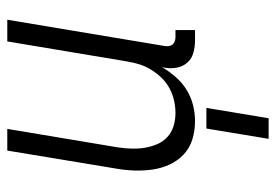

<svg xmlns="http://www.w3.org/2000/svg" viewBox="-138 -422 775 540"><g transform="rotate(-90 250.0 -152.5)"><path d="M179 8Q152 8 127.5 0.5Q103 -7 85 -24Q67 -41 56.5 -64Q46 -87 42.5 -112.5Q39 -138 40 -164.5Q41 -191 46 -218L96 -520H157L105 -209Q102 -189 101.5 -170Q101 -151 104 -133Q107 -115 114 -98.5Q121 -82 134 -70Q147 -58 164.5 -52.5Q182 -47 202 -47Q219 -47 237 -51Q255 -55 271.5 -64Q288 -73 301 -86.5Q314 -100 324 -116.5Q334 -133 339 -150Q344 -167 347 -185L403 -520H464L390 -77Q389 -71 390 -65Q391 -59 394.5 -55Q398 -51 403.5 -49Q409 -47 415 -47H435V8H406Q388 8 371.5 3.5Q355 -1 344 -13Q333 -25 329.5 -42Q326 -59 329 -77L331 -85Q319 -65 303 -46.5Q287 -28 266.5 -15.5Q246 -3 223.5 2.5Q201 8 179 8ZM129 215 158 40H216L187 215Z"/></g></svg>

Font: Iosevka Light
Style: Italic
Weight: 300
Italic angle: -9°
Monospace: yes
Designer: Belleve Invis
Foundry: Belleve Invis
Version: Version 32.5.0; ttfautohint (v1.8.4)